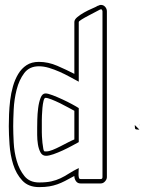

<svg xmlns="http://www.w3.org/2000/svg" viewBox="-20 -750 591 785"><path d="M417 -26Q417 -17 409.5 -8.5Q402 0 392 0H309Q297 0 290.5 -9.5Q284 -19 284 -30L281 -29Q261 -18 245.5 -10Q230 -2 214.5 3.5Q199 9 181.5 12Q164 15 140 15Q96 15 71 -12Q46 -39 34 -77.5Q22 -116 19 -159Q16 -202 16 -234Q16 -255 17 -282.5Q18 -310 21.5 -339.5Q25 -369 33 -397Q41 -425 54.5 -447.5Q68 -470 88.5 -483.5Q109 -497 139 -497Q177 -497 214 -481Q251 -465 284 -448V-660Q284 -670 296 -680Q308 -690 324 -699Q340 -708 356.5 -715Q373 -722 381 -727L380 -726Q388 -730 392 -730Q403 -730 410 -722Q417 -714 417 -704ZM399 -704Q399 -706 397.5 -709Q396 -712 393 -712Q391 -712 389 -711Q385 -709 371 -701.5Q357 -694 341.5 -686Q326 -678 314 -670.5Q302 -663 302 -660V-416Q285 -425 265 -436Q245 -447 223.5 -456.5Q202 -466 180.5 -472.5Q159 -479 139 -479Q100 -479 79 -451Q58 -423 48 -383.5Q38 -344 36 -302.5Q34 -261 34 -234Q34 -207 36 -167.5Q38 -128 48.5 -92Q59 -56 80 -30Q101 -4 140 -4Q170 -4 190 -8.5Q210 -13 227 -21Q244 -29 261 -40Q278 -51 302 -63Q302 -60 301.5 -52.5Q301 -45 301 -37.5Q301 -30 302.5 -24Q304 -18 309 -18H392Q399 -18 399 -26ZM132 -228Q132 -238 132.5 -261Q133 -284 136 -308Q139 -332 146 -350Q153 -368 166 -368Q176 -368 195.5 -360.5Q215 -353 235.5 -343.5Q256 -334 274.5 -324Q293 -314 302 -308V-169Q291 -163 273.5 -153.5Q256 -144 236.5 -135Q217 -126 198.5 -119.5Q180 -113 168 -113Q153 -113 145.5 -127Q138 -141 135 -160Q132 -179 132 -198.5Q132 -218 132 -228ZM170 -131Q180 -131 195 -137Q210 -143 226.5 -151.5Q243 -160 258.5 -168Q274 -176 284 -180V-297Q276 -301 260 -310Q244 -319 225.5 -328Q207 -337 190.5 -343.5Q174 -350 166 -350Q161 -350 158 -337.5Q155 -325 153.5 -309Q152 -293 151.5 -278Q151 -263 151 -259V-209Q151 -205 151.5 -192.5Q152 -180 153.5 -166.5Q155 -153 157 -142Q159 -131 163 -131ZM550 -220Q536 -220 533.5 -222.5Q531 -225 531 -239ZM549 -239 550 -240 551 -239 550 -238Z"/></svg>

Font: RonaldsonGothicLicht
Style: Regular
Weight: 400
Designer: Mr. Robertson for MacKellar, Smiths & Jordan Co. Philadelphia
Foundry: CAT-Fonts Peter Wiegel
Version: 1.000